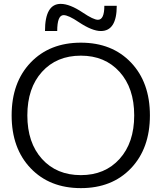

<svg xmlns="http://www.w3.org/2000/svg" viewBox="-20 -960 833 990"><path d="M293 -940Q340 -940 407 -895Q462 -858 485 -858Q518 -858 518 -930H582Q582 -800 500 -800Q455 -800 386 -846Q333 -882 308 -882Q275 -882 275 -800H212Q212 -940 293 -940ZM655.5 -92.5Q558 10 397 10Q236 10 138 -92.5Q40 -195 40 -365Q40 -535 138 -637.5Q236 -740 397 -740Q558 -740 655.5 -637.5Q753 -535 753 -365Q753 -195 655.5 -92.5ZM397 -57Q521 -57 596.5 -140.5Q672 -224 672 -365Q672 -506 596.5 -589.5Q521 -673 397 -673Q272 -673 196.5 -589.5Q121 -506 121 -365Q121 -224 196.5 -140.5Q272 -57 397 -57Z"/></svg>

Font: Mplus 1p
Style: Regular
Weight: 400
Version: Version 1.061